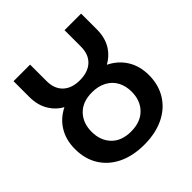

<svg xmlns="http://www.w3.org/2000/svg" viewBox="-198 -891 1049 1049"><g transform="rotate(-45 326.0 -366.5)"><path d="M325 9Q238 9 174 -22Q110 -53 75 -109.5Q40 -166 40 -242Q40 -315 74 -368Q104 -416 161 -445Q120 -468 96 -506Q65 -553 65 -620V-742H193V-616Q193 -555 228 -522Q263 -489 325 -489Q388 -489 423.5 -522Q459 -555 459 -616V-742H587V-620Q587 -553 556 -506Q531 -468 489 -445Q547 -416 578 -367Q612 -314 612 -242Q612 -167 576.5 -110Q541 -53 476.5 -22Q412 9 325 9ZM325 -93Q398 -93 439.5 -135Q481 -177 481 -245Q481 -290 462.5 -324Q444 -358 408.5 -377Q373 -396 325 -396Q252 -396 211.5 -354Q171 -312 171 -245Q171 -177 211.5 -135Q252 -93 325 -93Z"/></g></svg>

Font: Montserrat Thin SemiBold
Style: Regular
Weight: 600
Version: Version 9.000